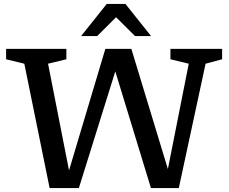

<svg xmlns="http://www.w3.org/2000/svg" viewBox="-20 -955 1162 975"><path d="M746.5 0 565.5 -592.5 380.5 0H232L103.5 -631.5L11 -654V-707H317V-654L224 -631.5L330.5 -89.5L515 -707H647L832.5 -96.5L938.5 -631.5L845.5 -654V-707H1108V-654L1024 -631.5L888 0ZM665.5 -772 569.5 -867.5 473.5 -772H392L522 -935H617L747 -772Z"/></svg>

Font: Newsreader 6pt
Style: Regular
Weight: 400
Designer: Hugues Gentile
Foundry: Production Type
Version: Version 1.003; ttfautohint (v1.8.3)